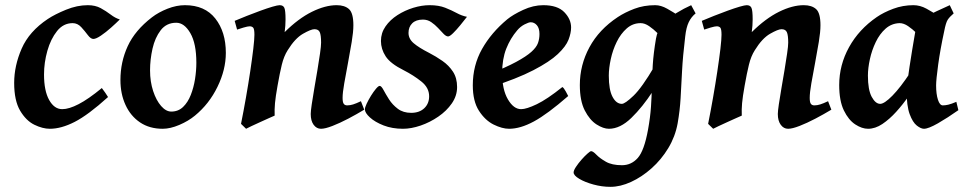

<svg xmlns="http://www.w3.org/2000/svg" viewBox="-20 -477 3722 741"><path d="M442.4 -401.9Q428.7 -388.2 408.7 -370.4Q388.7 -352.5 369.6 -339.6Q350.6 -326.7 340.3 -326.7Q330.1 -326.7 318.8 -341.8Q307.6 -356.9 293.5 -372.3Q279.3 -387.7 260.3 -387.7Q224.6 -387.7 200.2 -357.2Q175.8 -326.7 162.8 -281Q149.9 -235.4 149.9 -189.5Q149.9 -126.5 169.7 -91.1Q189.5 -55.7 220.2 -55.7Q246.1 -55.7 283.4 -75Q320.8 -94.2 373 -137.2Q377 -132.3 386 -119.4Q395 -106.4 397 -102.5Q320.3 -33.2 268.3 -6.6Q216.3 20 172.4 20Q144.5 20 112.5 4.4Q80.6 -11.2 57.6 -50Q34.7 -88.9 34.7 -157.2Q34.7 -223.1 63.7 -289.6Q92.8 -356 164.6 -403.8Q191.9 -421.9 234.9 -439.5Q277.8 -457 318.8 -457Q347.7 -457 368.7 -445.6Q389.6 -434.1 407.2 -420.7Q424.8 -407.2 442.4 -401.9Z M851.6 -272.9Q851.6 -208 819.3 -141.8Q787.1 -75.7 732.4 -30.8Q707 -9.8 672.1 5.1Q637.2 20 607.9 20Q557.1 20 520.5 -4.6Q483.9 -29.3 464.4 -72Q444.8 -114.7 444.8 -168Q444.8 -237.8 472.9 -298.8Q501 -359.9 566.4 -410.2Q591.8 -429.7 626.5 -443.4Q661.1 -457 693.8 -457Q770.5 -457 811 -405.5Q851.6 -354 851.6 -272.9ZM737.8 -234.9Q737.8 -309.1 714.6 -349.1Q691.4 -389.2 660.2 -389.2Q622.6 -389.2 600.3 -360.4Q578.1 -331.5 568.6 -289.3Q559.1 -247.1 559.1 -205.6Q559.1 -162.1 571 -125.7Q583 -89.4 601.8 -67.9Q620.6 -46.4 641.1 -46.4Q668 -46.4 686.5 -64.2Q705.1 -82 716.3 -110.6Q727.5 -139.2 732.7 -171.9Q737.8 -204.6 737.8 -234.9Z M1385.7 -53.7Q1356.4 -36.1 1324 -19Q1291.5 -2 1263.2 9Q1234.9 20 1218.8 20Q1201.7 20 1190.4 4.6Q1179.2 -10.7 1179.2 -37.1Q1179.2 -47.4 1183.1 -74.2Q1187 -101.1 1193.1 -136.2Q1199.2 -171.4 1205.1 -206.8Q1210.9 -242.2 1215.1 -270.8Q1219.2 -299.3 1219.2 -312.5Q1219.2 -341.3 1214.1 -352.8Q1209 -364.3 1193.4 -364.3Q1180.2 -364.3 1149.4 -346.7Q1118.7 -329.1 1090.3 -283.2Q1075.7 -260.3 1067.6 -227.3Q1059.6 -194.3 1051.3 -147Q1043.5 -103.5 1041.3 -78.9Q1039.1 -54.2 1040 -30.8Q1033.2 -27.8 1017.8 -21Q1002.4 -14.2 984.4 -5.9Q966.3 2.4 950.9 9.5Q935.5 16.6 929.7 20L910.2 1Q919.9 -47.4 929.2 -100.3Q938.5 -153.3 945.8 -202.1Q953.1 -251 957.5 -288.3Q961.9 -325.7 961.9 -342.8Q961.9 -365.2 957 -370.4Q952.1 -375.5 943.4 -375.5Q936.5 -375.5 919.7 -370.6Q902.8 -365.7 895 -362.8L885.7 -396.5Q906.2 -405.3 932.9 -415.8Q959.5 -426.3 985.6 -435.8Q1011.7 -445.3 1031.7 -451.2Q1051.8 -457 1059.1 -457Q1072.8 -457 1077.4 -446.8Q1082 -436.5 1082 -401.9Q1082 -378.4 1078.6 -353Q1131.8 -405.8 1183.6 -431.4Q1235.4 -457 1279.3 -457Q1310.1 -457 1326.9 -441.9Q1343.8 -426.8 1343.8 -379.4Q1343.8 -354 1337.4 -315.2Q1331.1 -276.4 1323 -234.1Q1314.9 -191.9 1308.6 -155.5Q1302.2 -119.1 1302.2 -99.1Q1302.2 -82.5 1306.6 -76.4Q1311 -70.3 1319.8 -70.3Q1331.1 -70.3 1342.8 -74Q1354.5 -77.6 1373 -86.4Z M1782.2 -412.1Q1771 -397.5 1756.3 -379.6Q1741.7 -361.8 1728.8 -349.1Q1715.8 -336.4 1709.5 -336.4Q1701.7 -336.4 1692.1 -346.2Q1682.6 -356 1670.7 -368.9Q1658.7 -381.8 1644.3 -391.6Q1629.9 -401.4 1612.3 -401.4Q1585.4 -401.4 1571 -387.2Q1556.6 -373 1556.6 -350.1Q1556.6 -327.1 1576.7 -310.1Q1596.7 -293 1636.2 -272.9Q1662.6 -259.3 1687.5 -241.9Q1712.4 -224.6 1728.3 -200.2Q1744.1 -175.8 1744.1 -141.1Q1744.1 -107.4 1723.9 -78.1Q1703.6 -48.8 1671.6 -26.9Q1639.6 -4.9 1603.3 7.6Q1566.9 20 1535.2 20Q1493.7 20 1460.4 7.1Q1427.2 -5.9 1407.7 -23.7Q1388.2 -41.5 1388.2 -55.2Q1388.2 -62 1395 -76.7Q1401.9 -91.3 1411.6 -107.2Q1421.4 -123 1430.9 -134.3Q1440.4 -145.5 1445.3 -145.5Q1451.7 -145.5 1460 -129.9Q1468.3 -114.3 1481.4 -93.5Q1494.6 -72.8 1515.4 -57.1Q1536.1 -41.5 1566.9 -41.5Q1598.6 -41.5 1617.4 -59.3Q1636.2 -77.1 1636.2 -105.5Q1636.2 -138.7 1605.7 -162.8Q1575.2 -187 1538.6 -205.6Q1486.8 -231.4 1468.5 -259.5Q1450.2 -287.6 1450.2 -318.8Q1450.2 -349.6 1467.8 -375Q1485.4 -400.4 1513.9 -418.7Q1542.5 -437 1575.2 -447Q1607.9 -457 1638.2 -457Q1672.9 -457 1697.8 -447.3Q1722.7 -437.5 1742.4 -426.8Q1762.2 -416 1782.2 -412.1Z M2184.1 -371.1Q2184.1 -349.6 2174.1 -323.7Q2164.1 -297.9 2132.8 -268.3Q2101.6 -238.8 2038.6 -206.1Q1975.6 -173.3 1869.1 -139.2L1865.7 -189.9Q1932.6 -216.8 1971.9 -238Q2011.2 -259.3 2030.8 -276.9Q2050.3 -294.4 2056.2 -310.8Q2062 -327.1 2062 -345.7Q2062 -368.2 2052 -379.6Q2042 -391.1 2028.3 -391.1Q2020.5 -391.1 2004.4 -382.8Q1988.3 -374.5 1976.1 -359.9Q1949.7 -329.1 1933.8 -289.1Q1918 -249 1918 -195.3Q1918 -131.3 1940.2 -93.5Q1962.4 -55.7 1991.2 -55.7Q2011.7 -55.7 2051.5 -74.7Q2091.3 -93.8 2150.4 -141.1Q2155.8 -138.2 2163.6 -124Q2171.4 -109.9 2172.9 -106.4Q2092.8 -36.6 2040.5 -8.3Q1988.3 20 1944.8 20Q1918 20 1885 3.7Q1852.1 -12.7 1828.4 -49.6Q1804.7 -86.4 1804.7 -147.9Q1804.7 -224.6 1840.3 -287.8Q1876 -351.1 1937.5 -402.3Q1959.5 -420.4 1998.8 -438.7Q2038.1 -457 2076.7 -457Q2131.8 -457 2158 -429.9Q2184.1 -402.8 2184.1 -371.1Z M2632.8 -400.4Q2618.7 -390.6 2606.2 -368.9Q2593.8 -347.2 2583.3 -328.6Q2572.8 -310.1 2564.9 -310.1Q2558.1 -310.1 2545.7 -321.8Q2533.2 -333.5 2517.8 -348.9Q2502.4 -364.3 2485.4 -376Q2468.3 -387.7 2452.6 -387.7Q2421.9 -387.7 2398.7 -367.2Q2375.5 -346.7 2360.1 -315.2Q2344.7 -283.7 2337.2 -248.8Q2329.6 -213.9 2329.6 -185.1Q2329.6 -130.4 2344 -103.3Q2358.4 -76.2 2379.9 -76.2Q2392.1 -76.2 2424.8 -107.4Q2457.5 -138.7 2505.9 -221.2L2499.5 -125Q2460 -64 2416.7 -22Q2373.5 20 2330.1 20Q2308.6 20 2282.2 3.2Q2255.9 -13.7 2236.8 -50.8Q2217.8 -87.9 2217.8 -148.9Q2217.8 -226.1 2254.9 -294.7Q2292 -363.3 2364.3 -411.1Q2391.6 -429.2 2428.2 -443.1Q2464.8 -457 2508.8 -457Q2530.8 -457 2554.9 -443.4Q2579.1 -429.7 2600.1 -415.8Q2621.1 -401.9 2632.8 -400.4ZM2664.6 -425.3Q2647.9 -411.6 2638.2 -391.6Q2628.4 -371.6 2624.5 -336.4Q2615.2 -259.3 2612.3 -202.6Q2609.4 -146 2606.7 -98.4Q2604 -50.8 2595.2 -0.5Q2585.9 50.3 2559.1 94.7Q2532.2 139.2 2494.6 172.6Q2457 206.1 2415.5 225.1Q2374 244.1 2335.9 244.1Q2303.2 244.1 2270.3 235.1Q2237.3 226.1 2215.6 213.1Q2193.8 200.2 2193.8 188.5Q2193.8 180.7 2202.9 167Q2211.9 153.3 2224.1 139.4Q2236.3 125.5 2247.1 116Q2257.8 106.4 2261.2 106.4Q2268.6 106.4 2281.7 120.1Q2294.9 133.8 2318.4 147.2Q2341.8 160.6 2380.4 160.6Q2416.5 160.6 2441.4 132.6Q2466.3 104.5 2481 23.4Q2489.7 -24.9 2492.4 -64.9Q2495.1 -105 2495.8 -143.6Q2496.6 -182.1 2499.3 -226.6Q2502 -271 2511.7 -328.1Q2516.6 -359.4 2538.8 -384Q2561 -408.7 2590.6 -426.8Q2620.1 -444.8 2647.5 -457Z M3188.5 -53.7Q3159.2 -36.1 3126.7 -19Q3094.2 -2 3065.9 9Q3037.6 20 3021.5 20Q3004.4 20 2993.2 4.6Q2981.9 -10.7 2981.9 -37.1Q2981.9 -47.4 2985.8 -74.2Q2989.7 -101.1 2995.8 -136.2Q3002 -171.4 3007.8 -206.8Q3013.7 -242.2 3017.8 -270.8Q3022 -299.3 3022 -312.5Q3022 -341.3 3016.8 -352.8Q3011.7 -364.3 2996.1 -364.3Q2982.9 -364.3 2952.1 -346.7Q2921.4 -329.1 2893.1 -283.2Q2878.4 -260.3 2870.4 -227.3Q2862.3 -194.3 2854 -147Q2846.2 -103.5 2844 -78.9Q2841.8 -54.2 2842.8 -30.8Q2835.9 -27.8 2820.6 -21Q2805.2 -14.2 2787.1 -5.9Q2769 2.4 2753.7 9.5Q2738.3 16.6 2732.4 20L2712.9 1Q2722.7 -47.4 2731.9 -100.3Q2741.2 -153.3 2748.5 -202.1Q2755.9 -251 2760.3 -288.3Q2764.6 -325.7 2764.6 -342.8Q2764.6 -365.2 2759.8 -370.4Q2754.9 -375.5 2746.1 -375.5Q2739.3 -375.5 2722.4 -370.6Q2705.6 -365.7 2697.8 -362.8L2688.5 -396.5Q2709 -405.3 2735.6 -415.8Q2762.2 -426.3 2788.3 -435.8Q2814.5 -445.3 2834.5 -451.2Q2854.5 -457 2861.8 -457Q2875.5 -457 2880.1 -446.8Q2884.8 -436.5 2884.8 -401.9Q2884.8 -378.4 2881.3 -353Q2934.6 -405.8 2986.3 -431.4Q3038.1 -457 3082 -457Q3112.8 -457 3129.6 -441.9Q3146.5 -426.8 3146.5 -379.4Q3146.5 -354 3140.1 -315.2Q3133.8 -276.4 3125.7 -234.1Q3117.7 -191.9 3111.3 -155.5Q3105 -119.1 3105 -99.1Q3105 -82.5 3109.4 -76.4Q3113.8 -70.3 3122.6 -70.3Q3133.8 -70.3 3145.5 -74Q3157.2 -77.6 3175.8 -86.4Z M3678.7 -51.8Q3637.2 -22.5 3600.1 -1.2Q3563 20 3545.9 20Q3534.2 20 3518.3 7.6Q3502.4 -4.9 3490.7 -36.6Q3479 -68.4 3479 -126.5Q3479 -137.7 3482.2 -162.6Q3485.4 -187.5 3490.2 -219.2Q3495.1 -251 3500.2 -282.7Q3505.4 -314.5 3509.8 -339.6Q3514.2 -364.7 3516.1 -376Q3519.5 -391.1 3542.5 -405.8Q3565.4 -420.4 3594.5 -433.6Q3623.5 -446.8 3645.5 -457L3660.6 -425.3Q3644.5 -411.6 3637.5 -400.6Q3630.4 -389.6 3624 -356.4Q3608.9 -286.6 3600.8 -227.8Q3592.8 -168.9 3592.8 -147.5Q3592.8 -113.8 3599.9 -92Q3606.9 -70.3 3618.7 -70.3Q3628.4 -70.3 3639.9 -73Q3651.4 -75.7 3670.9 -84ZM3630.9 -400.9Q3617.2 -391.1 3604.5 -369.6Q3591.8 -348.1 3581.1 -330.1Q3570.3 -312 3561.5 -312Q3555.2 -312 3543.5 -323.5Q3531.7 -335 3516.6 -349.9Q3501.5 -364.7 3484.6 -376.2Q3467.8 -387.7 3451.7 -387.7Q3420.9 -386.7 3397.9 -366.5Q3375 -346.2 3359.9 -314.7Q3344.7 -283.2 3337.2 -248.5Q3329.6 -213.9 3329.6 -185.1Q3329.6 -130.4 3344.2 -103.3Q3358.9 -76.2 3377 -76.2Q3393.1 -76.2 3424.1 -107.7Q3455.1 -139.2 3493.7 -197.8L3484.9 -103.5Q3464.4 -73.7 3438.7 -45.4Q3413.1 -17.1 3385.5 1.5Q3357.9 20 3330.1 20Q3306.6 20 3280.8 3.2Q3254.9 -13.7 3236.8 -50.8Q3218.8 -87.9 3218.8 -148.9Q3218.8 -226.1 3256.8 -294.9Q3294.9 -363.8 3363.8 -411.1Q3390.1 -429.2 3427.2 -443.1Q3464.4 -457 3505.4 -457Q3530.8 -457 3555.4 -443.6Q3580.1 -430.2 3599.9 -416.3Q3619.6 -402.3 3630.9 -400.9Z"/></svg>

Font: Gentium Plus
Style: Bold Italic
Weight: 700
Italic angle: -8°
Designer: Victor Gaultney, Annie Olsen, Iska Routamaa, Becca Hirsbrunner
Foundry: SIL International
Version: Version 6.101